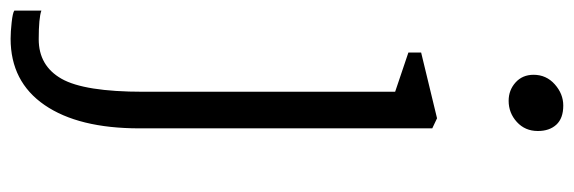

<svg xmlns="http://www.w3.org/2000/svg" viewBox="-385 -451 1082 362"><g transform="rotate(90 156.0 -270.0)"><path d="M222 -743Q222 -719 205 -703.5Q188 -688 165 -688Q145 -688 130.5 -701Q116 -714 116 -735Q116 -759 134 -775Q152 -791 174 -791Q198 -791 210 -778Q222 -765 222 -743ZM217 -544V8Q217 123 173 187Q129 251 48 251Q35 251 17 249Q-1 247 -5 244V193Q9 198 49 198Q99 198 123.5 155Q148 112 148 1V-474L74 -499V-523L198 -553Z"/></g></svg>

Font: Martel UltraLight
Style: Regular
Weight: 250
Designer: Dan Reynolds
Foundry: Dan Reynolds
Version: Version 1.001; ttfautohint (v1.1) -l 5 -r 5 -G 72 -x 0 -D la